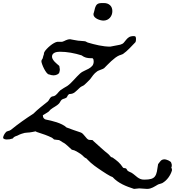

<svg xmlns="http://www.w3.org/2000/svg" viewBox="-89 -888 1136 1246"><path d="M641.6 261.2Q637.2 260.3 627 254.9Q616.7 249.5 603.3 241.2Q589.8 232.9 575.2 223.1Q560.5 213.4 547.1 204.1Q533.7 194.8 523.2 187Q512.7 179.2 508.3 174.8Q505.9 173.3 500.5 168.5Q495.1 163.6 489.5 158Q483.9 152.3 478.8 147.5Q473.6 142.6 471.7 140.1Q466.3 138.2 462.2 135.3Q458 132.3 454.1 128.4Q450.2 124.5 445.6 120.1Q440.9 115.7 434.6 111.3Q422.4 103 407.5 94.5Q392.6 85.9 377 83.5Q370.1 77.6 363.3 71Q356.4 64.5 349.1 57.9Q341.8 51.3 334.2 45.4Q326.7 39.6 317.9 35.6Q316.4 34.2 312.7 31.7Q309.1 29.3 305.2 27.1Q301.3 24.9 298.1 23.2Q294.9 21.5 294.4 21Q293 21 288.3 20.5Q283.7 20 278.1 19.3Q272.5 18.6 267.6 17.8Q262.7 17.1 261.2 17.1Q261.2 16.6 259.5 14.9Q257.8 13.2 255.6 11.5Q253.4 9.8 251.2 8.1Q249 6.3 248.5 5.9Q225.1 -5.4 203.9 -13.2Q182.6 -21 157.7 -28.8Q156.2 -29.3 154.3 -29.8Q152.8 -30.3 151.6 -30.8Q150.4 -31.2 149.9 -31.2Q148.9 -32.2 145.5 -33.9Q142.1 -35.6 141.6 -35.6L119.6 -31.2Q102.5 -27.8 86.7 -27.3Q70.8 -26.9 55.2 -21Q54.7 -21 52.5 -20.3Q50.3 -19.5 47.1 -18.3Q43.9 -17.1 40.8 -15.9Q37.6 -14.6 35.6 -13.7Q28.8 -9.3 23.2 -7.6Q17.6 -5.9 12.5 -3.9Q7.3 -2 2.9 1Q-1.5 3.9 -5.4 10.3Q-18.1 14.6 -26.4 15.9Q-34.7 17.1 -45.9 17.1Q-48.3 17.1 -52 16.6Q-55.7 16.1 -59.6 14.9Q-63.5 13.7 -66.2 11.2Q-68.8 8.8 -68.8 4.9Q-68.8 2 -67.1 -2.9Q-65.4 -7.8 -63 -12.7Q-60.5 -17.6 -57.4 -22Q-54.2 -26.4 -51.8 -28.8Q-48.8 -32.7 -44.9 -34.7Q-41 -36.6 -36.4 -37.8Q-31.7 -39.1 -27.1 -40.5Q-22.5 -42 -18.1 -45.4Q17.1 -74.2 53.5 -100.1Q89.8 -126 127.9 -150.4Q148.4 -170.9 172.9 -190.9Q197.3 -210.9 220.7 -229Q225.1 -232.9 227.3 -236.8Q229.5 -240.7 231.7 -244.6Q233.9 -248.5 237.1 -252.7Q240.2 -256.8 247.1 -261.2Q248 -261.7 252.9 -262.7Q257.8 -263.7 258.8 -263.7Q267.1 -266.1 272.7 -270.8Q278.3 -275.4 283 -280.8Q287.6 -286.1 292.2 -291.7Q296.9 -297.4 302.7 -302.2Q314 -310.1 325.2 -316.9Q336.4 -323.7 347.7 -330.1Q358.9 -337.9 369.4 -348.1Q379.9 -358.4 390.1 -369.4Q400.4 -380.4 410.6 -391.4Q420.9 -402.3 431.2 -411.6Q441.4 -420.9 456.5 -427.5Q471.7 -434.1 485.6 -441.7Q499.5 -449.2 509.3 -460.2Q519 -471.2 519 -489.7Q519 -496.6 517.6 -501.5Q516.1 -506.3 511.2 -510.3H499.5Q482.9 -510.3 468.8 -514.2Q454.6 -518.1 440.4 -528.8Q406.2 -539.6 370.4 -545.9Q334.5 -552.2 299.3 -552.2Q292 -552.2 283 -551Q273.9 -549.8 266.4 -546.4Q258.8 -543 253.7 -536.9Q248.5 -530.8 248.5 -520.5Q248.5 -511.7 253.7 -503.2Q258.8 -494.6 266.1 -486.8Q273.4 -479 281.2 -472.7Q289.1 -466.3 294.4 -461.4Q296.4 -459 296.6 -457.3Q296.9 -455.6 296.9 -453.6L299.3 -438.5Q299.3 -429.7 296.9 -421.9Q294.4 -414.1 294.4 -413.1L283.2 -404.8Q277.8 -402.3 271.7 -400.6Q265.6 -398.9 258.8 -398.9Q252 -398.9 244.4 -400.6Q236.8 -402.3 230 -404.8Q222.2 -404.8 213.4 -416Q204.6 -427.2 197 -441.9Q189.5 -456.5 184.6 -470.5Q179.7 -484.4 179.7 -489.7Q179.7 -497.6 183.6 -502Q187.5 -506.3 189 -512.7Q189 -513.2 189.7 -516.1Q190.4 -519 191.4 -522.5Q192.4 -525.9 193.4 -529.1Q194.3 -532.2 195.3 -533.7Q195.3 -534.2 195.6 -536.6Q195.8 -539.1 196.3 -541.7Q196.8 -544.4 197.5 -546.9Q198.2 -549.3 198.7 -549.8Q203.1 -558.6 213.6 -569.8Q224.1 -581.1 236.6 -591.3Q249 -601.6 261.7 -608.6Q274.4 -615.7 283.2 -616.7H314Q320.3 -618.2 326.2 -621.1Q332 -624 337.9 -626.7Q343.8 -629.4 350.8 -631.3Q357.9 -633.3 367.2 -633.3Q369.1 -632.8 376.7 -631.3Q384.3 -629.9 392.8 -628.4Q401.4 -627 408.7 -625.7Q416 -624.5 418.5 -624Q419.9 -624 426.3 -623.5Q432.6 -623 440.2 -622.3Q447.8 -621.6 454.3 -621.1Q460.9 -620.6 463.4 -620.1Q463.9 -620.1 466.6 -618.9Q469.2 -617.7 472.4 -616Q475.6 -614.3 478 -613Q480.5 -611.8 481 -611.8Q514.2 -601.6 553 -593.5Q591.8 -585.4 626.5 -585.4Q631.8 -586.4 641.8 -588.4Q651.9 -590.3 662.1 -592.3Q672.4 -594.2 680.7 -595.9Q689 -597.7 691.4 -598.1Q706.5 -602.1 714.4 -611.1Q722.2 -620.1 729.5 -629.6Q736.8 -639.2 747.8 -646.5Q758.8 -653.8 780.3 -653.8Q789.1 -653.8 791.3 -648.4Q793.5 -643.1 793.5 -636.2Q793.5 -630.4 793 -625Q792.5 -619.6 790 -614.3Q772.9 -596.2 751.7 -574.5Q730.5 -552.7 708.5 -537.1Q707.5 -537.1 704.8 -535.9Q702.1 -534.7 698.5 -533.2Q694.8 -531.7 691.2 -530.5Q687.5 -529.3 685.5 -528.8Q672.9 -523.4 659.4 -513.4Q646 -503.4 633.1 -491.5Q620.1 -479.5 608.2 -467.3Q596.2 -455.1 586.4 -445.3Q583.5 -442.9 577.4 -440.4Q571.3 -438 564.2 -435.3Q557.1 -432.6 550.3 -429.7Q543.5 -426.8 539.6 -423.3Q526.9 -414.6 515.6 -400.4Q504.4 -386.2 495.6 -373.5Q494.6 -372.6 488.8 -366.5Q482.9 -360.4 475.6 -353.3Q468.3 -346.2 462.2 -340.6Q456.1 -335 455.1 -334.5Q449.2 -331.1 445.3 -329.3Q441.4 -327.6 438.5 -325.9Q435.5 -324.2 432.4 -321.8Q429.2 -319.3 424.3 -314.5Q416 -307.1 409.4 -300.5Q402.8 -293.9 396 -288.8Q389.2 -283.7 380.9 -280.8Q372.6 -277.8 360.8 -277.8Q351.6 -272.5 349.4 -266.1Q347.2 -259.8 342.3 -254.4Q337.4 -251 332.5 -249.5Q327.6 -248 323.2 -246.6Q318.8 -245.1 314.7 -242.9Q310.5 -240.7 307.1 -235.8Q306.6 -235.4 305.2 -233.2Q303.7 -231 302 -228Q300.3 -225.1 298.8 -222.7Q297.4 -220.2 296.9 -219.7Q291.5 -212.9 284.2 -207.3Q276.9 -201.7 268.8 -196.8Q260.7 -191.9 252.9 -187Q245.1 -182.1 239.3 -177.2Q238.8 -176.8 236.6 -174.3Q234.4 -171.9 231.9 -169.2Q229.5 -166.5 227.1 -164.1Q224.6 -161.6 223.1 -161.1Q221.7 -160.2 216.8 -157Q211.9 -153.8 206.1 -150.4Q200.2 -147 195.3 -143.8Q190.4 -140.6 189 -140.1Q189 -127.9 195.1 -120.6Q201.2 -113.3 208 -112.3Q222.7 -109.4 241.5 -105Q260.3 -100.6 278.8 -94.5Q297.4 -88.4 314.2 -80.1Q331.1 -71.8 342.3 -61Q365.7 -52.7 388.2 -44.2Q410.6 -35.6 433.6 -28.8Q442.4 -25.9 449 -19Q455.6 -12.2 461.7 -4.6Q467.8 2.9 473.9 9.8Q480 16.6 487.8 19.5L511.2 21L519 28.8Q543.5 50.8 566.9 72Q590.3 93.3 614.3 112.3Q618.7 115.7 621.3 119.4Q624 123 626.5 126Q628.9 128.9 632.3 131.1Q635.7 133.3 641.6 134.3Q652.3 142.1 661.6 148.9Q670.9 155.8 679 163.3Q687 170.9 694.3 179.4Q701.7 188 708.5 198.7Q711.4 203.1 718 202.9Q724.6 202.6 730 206.1Q731.4 207.5 735.1 213.4Q738.8 219.2 739.7 220.7Q740.2 221.2 743.2 222.7Q745.6 224.1 750.5 226.6Q755.4 229 764.2 232.9Q775.9 240.2 784.9 248Q793.9 255.9 802.7 262.5Q811.5 269 821.8 273.4Q832 277.8 846.7 277.8Q875.5 277.8 891.8 272.9Q908.2 268.1 916.7 256.3Q925.3 244.6 929.2 225.3Q933.1 206.1 937 177.2Q942.4 170.9 946.3 165Q950.2 159.2 954.6 155Q959 150.9 964.8 148.4Q970.7 146 980.5 146Q982.4 146 989.3 147.7Q996.1 149.4 1003.4 152.8Q1010.7 156.2 1016.6 160.6Q1022.5 165 1022.5 169.9Q1025.9 176.8 1025.9 184.1Q1025.9 193.8 1022.5 201.2Q1023.4 201.7 1025.1 204.6Q1026.9 207.5 1026.9 214.4Q1026.9 215.8 1026.9 217.5Q1026.9 219.2 1025.9 221.2Q1019 243.7 1003.2 265.1Q987.3 286.6 964.8 299.8L937 309.1Q927.2 314.5 919.2 319.6Q911.1 324.7 902.8 328.6Q894.5 332.5 885.5 335.2Q876.5 337.9 865.2 337.9L814.5 334.5L780.8 337.9Q761.2 331.5 742.4 324.5Q723.6 317.4 706.1 308.6Q688.5 299.8 672.4 288.3Q656.2 276.9 641.6 261.2ZM517.6 -794.9V-798.3Q519 -802.2 520.8 -808.8Q522.5 -815.4 524.2 -822Q525.9 -828.6 527.1 -834Q528.3 -839.4 529.3 -840.8Q533.2 -851.6 538.3 -857.2Q543.5 -862.8 550.5 -865.2Q557.6 -867.7 566.2 -867.9Q574.7 -868.2 585.4 -868.2Q609.9 -868.2 625 -854.2Q640.1 -840.3 640.1 -815.9Q640.1 -803.2 636 -792.2Q631.8 -781.2 624.3 -772.7Q616.7 -764.2 606 -759.3Q595.2 -754.4 582 -754.4Q574.2 -754.4 563.2 -757.1Q552.2 -759.8 542 -764.9Q531.7 -770 524.7 -777.6Q517.6 -785.2 517.6 -794.9Z"/></svg>

Font: IM FELL English
Style: Italic
Weight: 400
Italic angle: -18°
Designer: Igino Marini
Foundry: Igino Marini
Version: 3.00